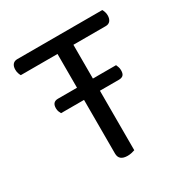

<svg xmlns="http://www.w3.org/2000/svg" viewBox="-146 -725 814 847"><g transform="rotate(-30 261.5 -301.5)"><path d="M302 -305V-2Q297 0 286.5 2.5Q276 5 265 5Q221 5 221 -32V-305H104Q101 -310 98 -317.5Q95 -325 95 -335Q95 -367 124 -367H221V-539H34Q31 -544 28 -552.5Q25 -561 25 -572Q25 -589 33 -598.5Q41 -608 56 -608H489Q492 -603 495 -594.5Q498 -586 498 -576Q498 -559 490 -549Q482 -539 467 -539H302V-367H420Q422 -362 425 -354.5Q428 -347 428 -337Q428 -319 420.5 -312Q413 -305 399 -305Z"/></g></svg>

Font: Baloo Bhai 2
Style: Regular
Weight: 400
Designer: Supriya Tembe, Noopur Datye and Ek Type
Foundry: Ek Type
Version: Version 1.640;PS 1.000;hotconv 16.6.51;makeotf.lib2.5.65220;